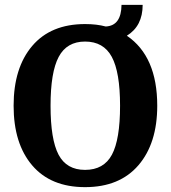

<svg xmlns="http://www.w3.org/2000/svg" viewBox="-20 -759 703 790"><path d="M502 -612Q627 -527 627 -324Q627 -169 549.5 -79Q472 11 330 11Q189 11 112.5 -78.5Q36 -168 36 -324Q36 -480 112.5 -570Q189 -660 330 -660Q378 -660 415 -650Q479 -653 480 -739H567Q567 -652 502 -612ZM330 -60Q407 -60 440.5 -122.5Q474 -185 474 -324Q474 -462 440 -525Q406 -588 330 -588Q255 -588 221.5 -525Q188 -462 188 -324Q188 -185 221 -122.5Q254 -60 330 -60Z"/></svg>

Font: Arsenal
Style: Bold
Weight: 700
Designer: Andrij Shevchenko
Foundry: Stairsfor
Version: Version 2.001;PS 002.001;hotconv 1.0.88;makeotf.lib2.5.64775